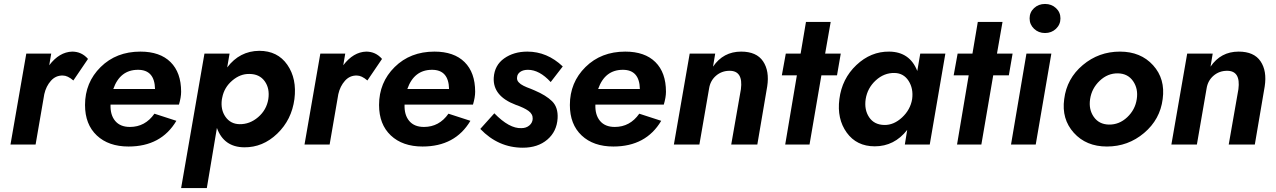

<svg xmlns="http://www.w3.org/2000/svg" viewBox="-20 -731 6453 971"><path d="M351 -324Q322 -349 298 -349Q262 -350 237.5 -322.5Q213 -295 204 -255L160 0H33L113 -460H239L229 -401Q280 -468 345 -470Q393 -470 425 -433Z M630 10Q529 10 469.5 -46Q410 -102 410 -200Q410 -314 489 -392Q568 -470 690 -470Q789 -470 842.5 -417Q896 -364 896 -267Q896 -239 885 -202H539Q537 -150 562.5 -119.5Q588 -89 637 -89Q714 -89 761 -156L872 -120Q795 10 630 10ZM678 -378Q587 -378 553 -281H764Q762 -378 678 -378Z M1026 220H896L1014 -460H1141L1129 -390Q1192 -473 1291 -474Q1384 -474 1433 -403.5Q1482 -333 1469 -230Q1455 -125 1382 -55Q1309 15 1215 14Q1112 13 1077 -84ZM1337 -230Q1345 -284 1318.5 -320.5Q1292 -357 1241 -357Q1195 -358 1154.5 -323.5Q1114 -289 1104 -238L1102 -228Q1095 -176 1120.5 -140Q1146 -104 1191 -103Q1243 -102 1285.5 -138.5Q1328 -175 1337 -230Z M1838 -324Q1809 -349 1785 -349Q1749 -350 1724.5 -322.5Q1700 -295 1691 -255L1647 0H1520L1600 -460H1726L1716 -401Q1767 -468 1832 -470Q1880 -470 1912 -433Z M2117 10Q2016 10 1956.5 -46Q1897 -102 1897 -200Q1897 -314 1976 -392Q2055 -470 2177 -470Q2276 -470 2329.5 -417Q2383 -364 2383 -267Q2383 -239 2372 -202H2026Q2024 -150 2049.5 -119.5Q2075 -89 2124 -89Q2201 -89 2248 -156L2359 -120Q2282 10 2117 10ZM2165 -378Q2074 -378 2040 -281H2251Q2249 -378 2165 -378Z M2480 -158Q2556 -80 2617 -83Q2641 -83 2657 -96.5Q2673 -110 2674 -130Q2675 -154 2653 -170Q2631 -186 2588 -201Q2472 -245 2477 -338Q2481 -401 2529.5 -435.5Q2578 -470 2647 -470Q2747 -470 2826 -395L2765 -316Q2708 -378 2650 -378Q2626 -378 2611 -367.5Q2596 -357 2595 -340Q2594 -333 2596 -326.5Q2598 -320 2603.5 -314.5Q2609 -309 2613.5 -305.5Q2618 -302 2628 -297Q2638 -292 2644.5 -289.5Q2651 -287 2664 -282Q2677 -277 2683 -274Q2742 -249 2772.5 -218.5Q2803 -188 2800 -133Q2796 -66 2748 -25Q2700 16 2624 16Q2500 16 2409 -79Z M3082 10Q2981 10 2921.5 -46Q2862 -102 2862 -200Q2862 -314 2941 -392Q3020 -470 3142 -470Q3241 -470 3294.5 -417Q3348 -364 3348 -267Q3348 -239 3337 -202H2991Q2989 -150 3014.5 -119.5Q3040 -89 3089 -89Q3166 -89 3213 -156L3324 -120Q3247 10 3082 10ZM3130 -378Q3039 -378 3005 -281H3216Q3214 -378 3130 -378Z M3727 -280Q3739 -373 3670 -373Q3630 -373 3601 -348Q3572 -323 3566 -283L3517 0H3388L3468 -460H3597L3586 -394Q3638 -470 3728 -470Q3806 -470 3839 -421Q3872 -372 3860 -294L3810 0H3678Z M3954 -460H4029L4056 -620H4181L4153 -460H4232L4213 -350H4134L4074 0H3951L4010 -350H3934Z M4225 -230Q4238 -333 4311 -402Q4384 -471 4477 -470Q4581 -469 4619 -372L4634 -460H4761L4682 0H4556L4568 -74Q4503 9 4404 9Q4312 9 4262 -60.5Q4212 -130 4225 -230ZM4358 -230Q4350 -176 4375.5 -138Q4401 -100 4452 -99Q4500 -98 4542 -137Q4584 -176 4593 -230Q4600 -283 4575 -322Q4550 -361 4504 -362Q4451 -363 4409 -324.5Q4367 -286 4358 -230Z M4823 -460H4898L4925 -620H5050L5022 -460H5101L5082 -350H5003L4943 0H4820L4879 -350H4803Z M5209.5 -585.5Q5187 -607 5187 -638Q5187 -669 5209.5 -690Q5232 -711 5265 -711Q5298 -711 5320.5 -690Q5343 -669 5343 -638Q5343 -607 5320.5 -585.5Q5298 -564 5265 -564Q5232 -564 5209.5 -585.5ZM5171 -460H5297L5218 0H5093Z M5362 -230Q5375 -334 5456 -402Q5537 -470 5644 -470Q5749 -470 5811.5 -401Q5874 -332 5860 -230Q5847 -127 5766 -58.5Q5685 10 5578 10Q5473 10 5410.5 -59.5Q5348 -129 5362 -230ZM5493 -230Q5485 -178 5511.5 -140Q5538 -102 5588 -101Q5640 -100 5680.5 -138Q5721 -176 5729 -230Q5737 -282 5710.5 -320.5Q5684 -359 5634 -360Q5582 -361 5541.5 -322.5Q5501 -284 5493 -230Z M6243 -280Q6255 -373 6186 -373Q6146 -373 6117 -348Q6088 -323 6082 -283L6033 0H5904L5984 -460H6113L6102 -394Q6154 -470 6244 -470Q6322 -470 6355 -421Q6388 -372 6376 -294L6326 0H6194Z"/></svg>

Font: Jost* 600 Semi
Style: Italic
Weight: 600
Italic angle: -10°
Version: Version 3.500